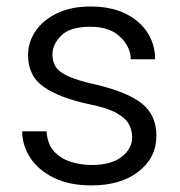

<svg xmlns="http://www.w3.org/2000/svg" viewBox="-20 -558 552 588"><path d="M384.8 -137.7Q384.8 -158.2 375 -177Q365.2 -195.8 337.2 -211.7Q309.1 -227.5 253.4 -238.8Q165 -257.3 115.5 -290.8Q65.9 -324.2 65.9 -389.2Q65.9 -429.7 89.4 -463.6Q112.8 -497.6 155.8 -517.8Q198.7 -538.1 256.8 -538.1Q319.3 -538.1 363.5 -516.6Q407.7 -495.1 431.4 -458.5Q455.1 -421.9 455.1 -376.5H380.4Q380.4 -413.6 348.4 -444.8Q316.4 -476.1 256.8 -476.1Q194.8 -476.1 167.7 -449.2Q140.6 -422.4 140.6 -391.1Q140.6 -369.6 150.6 -353.5Q160.6 -337.4 189 -324.5Q217.3 -311.5 272 -299.3Q368.7 -276.9 413.8 -241.5Q459 -206.1 459 -142.6Q459 -75.2 404.5 -32.7Q350.1 9.8 259.8 9.8Q191.4 9.8 144 -13.9Q96.7 -37.6 72.3 -75.4Q47.9 -113.3 47.9 -155.8H122.6Q125 -116.2 146.2 -93.8Q167.5 -71.3 198.2 -62Q229 -52.7 259.8 -52.7Q320.8 -52.7 352.8 -77.9Q384.8 -103 384.8 -137.7Z"/></svg>

Font: Vazirmatn FD Light
Style: Regular
Weight: 300
Designer: Saber Rastikerdar
Foundry: Saber Rastikerdar
Version: Version 33.003